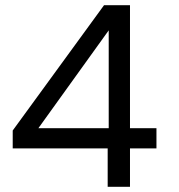

<svg xmlns="http://www.w3.org/2000/svg" viewBox="-20 -720 690 740"><path d="M395 0V-148H29V-217L381 -700H481V-226H583V-148H481V0ZM128 -226H399V-603Z"/></svg>

Font: HostGroteskRegular
Style: Regular
Weight: 400
Designer: Doukan Karapınar based on Poppins by Indian Type Foundry, Jonny Pinhorn
Foundry: Element Type
Version: Version 1.001; ttfautohint (v1.8.4.7-5d5b)